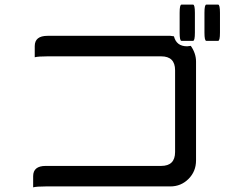

<svg xmlns="http://www.w3.org/2000/svg" viewBox="-20 -804 1040 823"><path d="M797.9 -607.4Q820.3 -575.2 820.3 -540V-116.2Q820.3 -69.3 788.1 -37.1Q755.9 -4.9 710 -4.9H175.8Q137.7 -4.9 122.1 -1Q122.1 -4.9 122.1 -48.8Q122.1 -92.8 175.8 -92.8H670.9Q730.5 -92.8 730.5 -152.3V-502.9Q730.5 -562.5 670.9 -562.5H183.6Q144.5 -562.5 128.9 -558.6Q128.9 -562.5 128.9 -606.4Q128.9 -650.4 183.6 -650.4H710L725.6 -648.4Q736.3 -605.5 782.2 -605.5L797.9 -607.4ZM856.4 -749Q856.4 -784.2 864.3 -784.2H915Q922.9 -784.2 922.9 -749V-664.1Q922.9 -628.9 915 -628.9H864.3Q856.4 -628.9 856.4 -664.1V-749ZM750 -749Q750 -784.2 757.8 -784.2H807.6Q815.4 -784.2 815.4 -749V-664.1Q815.4 -628.9 807.6 -628.9H757.8Q750 -628.9 750 -664.1V-749Z"/></svg>

Font: YuPearl-Regular
Style: Regular
Weight: 400
Designer: Max Yao
Foundry: Max-Everyday
Version: Version 1.011; ttfautohint (v1.8.3)